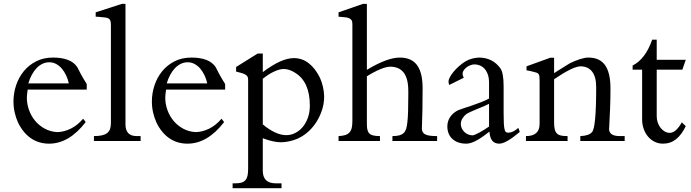

<svg xmlns="http://www.w3.org/2000/svg" viewBox="-20 -746 3654 1016"><path d="M344.2 -304.7Q339.4 -327.1 329.8 -347.4Q320.3 -367.7 307.1 -383.1Q293.9 -398.4 277.1 -407.5Q260.3 -416.5 241.2 -416.5Q221.7 -416.5 204.8 -408.4Q188 -400.4 173.8 -385.7Q159.7 -371.1 148.4 -350.3Q137.2 -329.6 129.9 -304.7ZM439 -272H126.5Q122.1 -242.7 122.1 -229.5Q122.1 -195.3 133.8 -163.1Q145.5 -130.9 166.7 -105.7Q188 -80.6 217.8 -64.7Q247.6 -48.8 283.2 -46.9Q319.3 -47.9 354.5 -65.2Q389.6 -82.5 419.9 -117.7L433.6 -100.1Q345.7 14.2 239.7 14.2Q185.1 14.2 143.3 -14.6Q101.6 -43.5 75.2 -98.1Q64 -123 57.6 -151.1Q51.3 -179.2 51.3 -208.5Q51.3 -253.4 65.4 -295.4Q79.6 -337.4 106.4 -369.9Q133.3 -402.3 172.1 -421.9Q210.9 -441.4 260.3 -441.4Q306.6 -441.4 338.9 -429.2Q371.1 -417 388.7 -391.1Q396 -375.5 408.2 -353.3Q420.4 -331.1 439 -301.3Z M724.1 0H477.1V-25.9Q502 -25.9 519.3 -29.8Q536.6 -33.7 547.1 -42Q557.6 -50.3 562.3 -63.5Q566.9 -76.7 566.9 -95.7V-612.3Q566.9 -627.9 564.2 -636Q561.5 -644 555.2 -647.9Q548.8 -651.9 538.6 -653.1Q528.3 -654.3 512.7 -655.8Q505.9 -656.7 498.8 -657.2Q491.7 -657.7 486.3 -657.7V-680.7L625 -725.6H644V-87.4Q644 -25.9 703.6 -25.9H724.1Z M1076.7 -304.7Q1071.8 -327.1 1062.3 -347.4Q1052.7 -367.7 1039.6 -383.1Q1026.4 -398.4 1009.5 -407.5Q992.7 -416.5 973.6 -416.5Q954.1 -416.5 937.3 -408.4Q920.4 -400.4 906.2 -385.7Q892.1 -371.1 880.9 -350.3Q869.6 -329.6 862.3 -304.7ZM1171.4 -272H858.9Q854.5 -242.7 854.5 -229.5Q854.5 -195.3 866.2 -163.1Q877.9 -130.9 899.2 -105.7Q920.4 -80.6 950.2 -64.7Q980 -48.8 1015.6 -46.9Q1051.8 -47.9 1086.9 -65.2Q1122.1 -82.5 1152.3 -117.7L1166 -100.1Q1078.1 14.2 972.2 14.2Q917.5 14.2 875.7 -14.6Q834 -43.5 807.6 -98.1Q796.4 -123 790 -151.1Q783.7 -179.2 783.7 -208.5Q783.7 -253.4 797.9 -295.4Q812 -337.4 838.9 -369.9Q865.7 -402.3 904.5 -421.9Q943.4 -441.4 992.7 -441.4Q1039.1 -441.4 1071.3 -429.2Q1103.5 -417 1121.1 -391.1Q1128.4 -375.5 1140.6 -353.3Q1152.8 -331.1 1171.4 -301.3Z M1619.6 -187Q1619.6 -312.5 1542.5 -360.4Q1511.2 -380.9 1481 -380.9Q1469.7 -380.9 1456.1 -377Q1442.4 -373 1428 -366.2Q1413.6 -359.4 1398.9 -349.9Q1384.3 -340.3 1370.6 -329.1V-87.9Q1401.4 -61.5 1433.8 -46.1Q1466.3 -30.8 1494.6 -30.8Q1519.5 -30.8 1542.2 -42.2Q1564.9 -53.7 1582 -74.2Q1599.1 -94.7 1609.4 -123.5Q1619.6 -152.3 1619.6 -187ZM1695.3 -235.4Q1695.3 -204.6 1687.3 -175Q1679.2 -145.5 1664.6 -118.2Q1648.9 -88.9 1627.7 -65.7Q1606.4 -42.5 1581.1 -26.4Q1555.2 -10.3 1525.6 -2Q1496.1 6.3 1465.8 6.8Q1446.3 6.8 1421.6 1.2Q1397 -4.4 1370.6 -14.6V157.2Q1370.6 224.1 1439.5 224.1H1469.7V250H1210.9V224.1H1225.6Q1244.1 224.1 1257.1 220.5Q1270 216.8 1278.1 208Q1286.1 199.2 1289.6 184.8Q1293 170.4 1293 148.4V-325.2Q1293 -336.9 1287.6 -343.5Q1282.2 -350.1 1273.2 -354.2Q1264.2 -358.4 1252.7 -361.1Q1241.2 -363.8 1229.5 -367.2V-391.6L1343.8 -462.9H1370.6V-364.3Q1420.9 -402.3 1461.4 -420.4Q1502 -438.5 1534.7 -438.5Q1579.1 -438.5 1613.8 -411.4Q1648.4 -384.3 1673.3 -334Q1683.1 -312 1689 -286.4Q1694.8 -260.7 1695.3 -235.4Z M2293 0H2056.6V-25.9Q2079.1 -25.9 2093.3 -29.8Q2107.4 -33.7 2116.2 -42.2Q2125 -50.8 2129.4 -64.9Q2133.8 -79.1 2135.7 -99.6Q2138.2 -120.1 2139.4 -155Q2140.6 -189.9 2140.6 -241.2V-265.1Q2140.6 -393.1 2044.9 -393.1Q2024.4 -393.1 1991.5 -379.4Q1958.5 -365.7 1921.4 -342.3V-87.4Q1921.4 -69.8 1924.6 -57.9Q1927.7 -45.9 1935.5 -38.8Q1943.4 -31.7 1956.8 -28.8Q1970.2 -25.9 1990.7 -25.9V0H1771.5V-25.9Q1792.5 -26.9 1806.4 -31.2Q1820.3 -35.6 1828.9 -44.7Q1837.4 -53.7 1841.1 -68.6Q1844.7 -83.5 1844.7 -106V-619.1Q1844.7 -633.3 1839.4 -640.4Q1834 -647.5 1824.2 -650.9Q1814.5 -654.3 1801 -655Q1787.6 -655.8 1771.5 -657.7V-680.7L1900.9 -725.6H1921.4V-376.5Q1977.5 -410.2 2020.5 -425.8Q2063.5 -441.4 2095.7 -441.4Q2157.2 -441.4 2186.8 -401.4Q2216.3 -361.3 2216.3 -279.3Q2216.3 -218.3 2215.3 -165Q2214.4 -111.8 2212.4 -63Q2213.4 -52.7 2217.8 -45.7Q2222.2 -38.6 2231.7 -34.2Q2241.2 -29.8 2256.1 -27.8Q2271 -25.9 2293 -25.9Z M2567.9 -196.8Q2562.5 -193.8 2552.2 -189.2Q2542 -184.6 2529.8 -179.4Q2517.6 -174.3 2504.4 -168.9Q2491.2 -163.6 2479.7 -158.4Q2468.3 -153.3 2460 -149.4Q2451.7 -145.5 2448.7 -143.1Q2435.1 -132.8 2426.8 -118.9Q2418.5 -105 2418.5 -90.3Q2418.5 -78.1 2423.6 -66.9Q2428.7 -55.7 2437.3 -47.6Q2445.8 -39.6 2457 -34.7Q2468.3 -29.8 2480.5 -29.8Q2484.9 -29.8 2494.1 -33.7Q2503.4 -37.6 2515.4 -43.9Q2527.3 -50.3 2541 -58.8Q2554.7 -67.4 2567.9 -76.2ZM2730.5 -47.9Q2657.2 14.2 2622.1 14.2Q2598.1 14.2 2585.2 -1Q2572.3 -16.1 2569.8 -49.8Q2530.8 -18.1 2500.5 -2Q2470.2 14.2 2447.8 14.2Q2401.4 14.2 2374.3 -10.5Q2347.2 -35.2 2347.2 -77.6Q2347.2 -105 2362.8 -127.9Q2378.4 -150.9 2406.7 -163.6Q2414.1 -167 2434.1 -173.3Q2454.1 -179.7 2478.3 -188Q2502.4 -196.3 2527.1 -205.8Q2551.8 -215.3 2567.9 -224.6V-307.6Q2567.9 -335 2560.8 -353.5Q2553.7 -372.1 2542.7 -383.5Q2531.7 -395 2518.1 -400.1Q2504.4 -405.3 2491.2 -405.3Q2481 -405.3 2469.7 -401.1Q2458.5 -397 2449.2 -389.9Q2439.9 -382.8 2433.8 -373.8Q2427.7 -364.7 2427.7 -355Q2427.7 -347.2 2434.1 -334.5L2356.9 -296.4Q2353.5 -307.1 2353.5 -314.5Q2353.5 -324.7 2361.1 -338.6Q2368.7 -352.5 2380.9 -367.2Q2393.1 -381.8 2408.9 -395.8Q2424.8 -409.7 2440.9 -419.9Q2459.5 -431.2 2478 -435.8Q2496.6 -440.4 2513.2 -441.4Q2586.9 -441.4 2627.9 -384.3Q2636.2 -373 2640.6 -349.1Q2645 -325.2 2645 -289.6V-147Q2645 -111.3 2646.2 -90.8Q2647.5 -70.3 2650.4 -59.8Q2653.3 -49.3 2658.2 -46.6Q2663.1 -43.9 2670.4 -43.9Q2694.3 -43.9 2722.7 -69.3Z M3285.6 0H3050.8V-25.9Q3095.2 -27.3 3112.3 -46.4Q3134.8 -67.9 3134.8 -284.7Q3134.8 -339.8 3113 -367.4Q3091.3 -395 3052.2 -395Q3031.7 -395 2995.4 -377Q2959 -358.9 2912.1 -326.7V-96.7Q2912.1 -73.7 2916 -59.8Q2919.9 -45.9 2928.5 -38.3Q2937 -30.8 2950.4 -28.3Q2963.9 -25.9 2983.4 -25.9V0H2763.2V-25.9Q2835.4 -25.9 2835.4 -90.3V-315.4Q2835.4 -330.6 2834.5 -339.6Q2833.5 -348.6 2830.3 -353.5Q2827.1 -358.4 2821.3 -360.8Q2815.4 -363.3 2806.2 -365.2Q2796.4 -367.7 2786.1 -370.1Q2775.9 -372.6 2766.1 -374V-395L2891.6 -440.4H2912.1V-358.9Q2919.4 -363.8 2932.9 -372.3Q2946.3 -380.9 2960 -389.2Q2973.6 -397.5 2984.1 -404.1Q2994.6 -410.6 2996.1 -411.6Q3024.4 -425.3 3049.8 -433.3Q3075.2 -441.4 3093.8 -441.4Q3153.3 -441.4 3181.9 -401.1Q3210.4 -360.8 3210.4 -278.3Q3210.4 -222.2 3208.3 -170.4Q3206.1 -118.7 3203.6 -71.3V-69.8Q3203.6 -68.8 3203.4 -68.4Q3203.1 -67.9 3203.1 -67.4V-63Q3203.1 -45.4 3217 -35.6Q3231 -25.9 3259.8 -25.9H3285.6Z M3608.9 -78.6Q3586.9 -32.7 3557.4 -9.3Q3527.8 14.2 3488.3 14.2Q3464.4 14.2 3444.1 4.2Q3423.8 -5.9 3409.2 -23.2Q3394.5 -40.5 3386.2 -64Q3377.9 -87.4 3377.9 -113.8V-377.4H3327.6V-399.4Q3359.9 -415 3386.2 -449Q3412.6 -482.9 3431.2 -536.1H3455.1V-429.7H3608.9L3590.8 -377.4H3455.1V-130.4Q3455.1 -113.8 3460.4 -97.9Q3465.8 -82 3475.3 -69.8Q3484.9 -57.6 3497.3 -50.3Q3509.8 -43 3523.9 -43Q3556.6 -43 3587.9 -98.6Z"/></svg>

Font: XB Niloofar
Style: Regular
Weight: 400
Designer: Behnam
Foundry: Irmug
Version: Version 7.201 2008